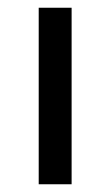

<svg xmlns="http://www.w3.org/2000/svg" viewBox="-20 -476 285 496"><path d="M80 -456H165V0H80Z"/></svg>

Font: Average Sans
Style: Regular
Weight: 400
Designer: Eduardo Rodriguez Tunni
Foundry: Eduardo Rodriguez Tunni
Version: Version 1.001